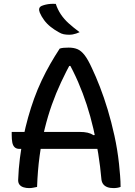

<svg xmlns="http://www.w3.org/2000/svg" viewBox="-20 -954 690 984"><path d="M40 -278H385Q412 -278 429 -274Q446 -270 460 -261L498 -269V-191H79Q64 -191 55 -199.5Q46 -208 43 -224Q40 -240 40 -262ZM170 4Q160 6 150 8Q140 10 129 10Q114 10 101 6Q88 2 80.5 -7Q73 -16 73 -31Q75 -88 82 -143Q89 -198 99.5 -250Q110 -302 124 -352Q138 -402 155 -449Q172 -496 193 -540.5Q214 -585 237.5 -626Q261 -667 286 -705Q295 -708 306 -709Q317 -710 332 -710Q358 -710 377 -702Q396 -694 413.5 -671.5Q431 -649 451 -605Q471 -563 492 -509Q513 -455 532 -392Q551 -329 566.5 -258.5Q582 -188 590 -114Q593 -85 595.5 -54Q598 -23 598 4Q590 7 581 8.5Q572 10 562 10Q543 10 530 5Q517 0 509.5 -9.5Q502 -19 500 -33Q494 -101 483.5 -166.5Q473 -232 458.5 -294.5Q444 -357 424.5 -417Q405 -477 380.5 -533.5Q356 -590 326 -643L370 -616H304L349 -643Q319 -588 293 -532.5Q267 -477 246 -418Q225 -359 209 -293.5Q193 -228 183 -154.5Q173 -81 170 4ZM266 -934Q275 -906 291.5 -881Q308 -856 332.5 -834Q357 -812 388 -789Q379 -785 370 -782Q361 -779 352.5 -777.5Q344 -776 334 -776Q319 -776 306.5 -778.5Q294 -781 281 -789Q259 -801 239.5 -816.5Q220 -832 206 -851Q192 -870 184 -889Q179 -901 181 -910Q183 -919 194 -924Q204 -928 215 -930.5Q226 -933 238.5 -934Q251 -935 266 -934Z"/></svg>

Font: Recursive Casual
Style: Regular
Weight: 400
Version: Version 1.047